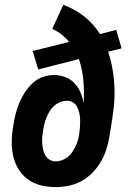

<svg xmlns="http://www.w3.org/2000/svg" viewBox="-20 -755 540 783"><path d="M207 8Q175 8 145.5 0.5Q116 -7 92.5 -24.5Q69 -42 54 -67.5Q39 -93 33 -122.5Q27 -152 28 -183.5Q29 -215 35 -247Q38 -269 44 -291.5Q50 -314 59 -336Q68 -358 81.5 -378.5Q95 -399 112.5 -415.5Q130 -432 153 -440.5Q176 -449 199 -449Q223 -449 245 -441Q267 -433 283 -416.5Q299 -400 308 -378.5Q317 -357 321 -334Q324 -381 320 -426.5Q316 -472 302 -514L136 -472L113 -547L262 -584Q248 -601 231 -614.5Q214 -628 193 -637L238 -735Q286 -718 324 -687.5Q362 -657 388 -616L454 -633L476 -558L421 -544Q433 -508 439.5 -469Q446 -430 447 -390Q448 -350 443 -309Q438 -268 431 -228L426 -197Q422 -171 413.5 -145Q405 -119 391 -95Q377 -71 357 -50.5Q337 -30 312 -16.5Q287 -3 260 2.5Q233 8 207 8ZM207 -97Q220 -97 232.5 -101.5Q245 -106 256 -114.5Q267 -123 274.5 -134.5Q282 -146 288 -158Q294 -170 297.5 -182.5Q301 -195 303 -208Q305 -222 306 -236Q307 -250 307 -264Q307 -278 304 -291.5Q301 -305 295.5 -317Q290 -329 279 -336.5Q268 -344 254 -344Q240 -344 226.5 -339Q213 -334 202 -324.5Q191 -315 183.5 -303Q176 -291 170.5 -278Q165 -265 161.5 -251.5Q158 -238 156 -225Q154 -211 152.5 -197.5Q151 -184 152 -170.5Q153 -157 156 -144.5Q159 -132 165 -121Q171 -110 182.5 -103.5Q194 -97 207 -97Z"/></svg>

Font: Iosevka Term Curly XBd Obl
Style: Regular
Weight: 800
Italic angle: -9°
Designer: Belleve Invis
Foundry: Belleve Invis
Version: Version 32.3.0